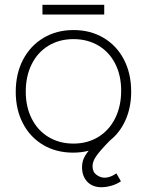

<svg xmlns="http://www.w3.org/2000/svg" viewBox="-20 -631 616 805"><path d="M417 -611V-570H158V-611ZM468 96 487 129Q470 141 447.5 147.5Q425 154 405 154Q368 154 346 131Q324 108 324 70Q324 51 330.5 35Q337 19 352 1Q320 9 287 9Q216 9 161.5 -23Q107 -55 76.5 -113Q46 -171 46 -246Q46 -322 76.5 -380.5Q107 -439 162 -472Q217 -505 288 -505Q359 -505 414 -472.5Q469 -440 499.5 -381.5Q530 -323 530 -247Q530 -181 506.5 -128Q483 -75 440 -41Q399 1 383.5 23.5Q368 46 368 66Q368 90 384.5 102Q401 114 419 114Q442 114 468 96ZM288 -29Q347 -29 392.5 -57Q438 -85 463 -135.5Q488 -186 488 -251Q488 -315 463 -364Q438 -413 392.5 -440Q347 -467 288 -467Q229 -467 183.5 -439.5Q138 -412 113 -362Q88 -312 88 -247Q88 -183 113 -133.5Q138 -84 183.5 -56.5Q229 -29 288 -29Z"/></svg>

Font: Bellota Text Light
Style: Regular
Weight: 300
Designer: Kemie Guaida
Foundry: Kemie Guaida
Version: Version 4.001